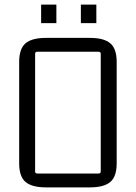

<svg xmlns="http://www.w3.org/2000/svg" viewBox="-20 -805 588 831"><path d="M224 -705H158V-785H224ZM397 -705H330V-785H397ZM63 -98V-537Q63 -594 90.5 -617.5Q118 -641 179 -641H369Q430 -641 457.5 -617.5Q485 -594 485 -537V-98Q485 -41 457.5 -17.5Q430 6 369 6H179Q118 6 90.5 -17.5Q63 -41 63 -98ZM407 -581H141Q132 -581 132 -572V-63Q132 -54 141 -54H407Q416 -54 416 -63V-572Q416 -581 407 -581Z"/></svg>

Font: Gemunu Libre Light
Style: Regular
Weight: 300
Designer: Puspanada Ekanayake, Sola Matas, Pathum Egodawatta, Kosala Senevirathne
Foundry: mooniak
Version: Version 1.100